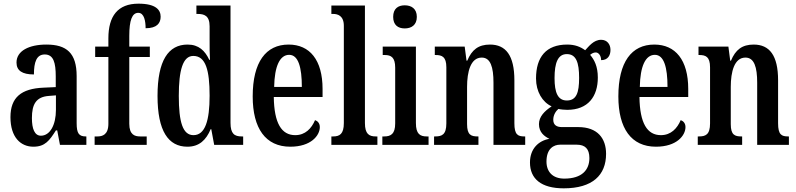

<svg xmlns="http://www.w3.org/2000/svg" viewBox="-20 -790 4343 1047"><path d="M162 10C226 10 250 -24 285 -79H292L307 0H451V-46H448C411 -46 398 -62 398 -118V-375C398 -501 343 -547 233 -547C139 -547 70 -513 70 -449C70 -405 101 -384 165 -384C165 -451 179 -493 224 -493C272 -493 284 -448 284 -373V-315L218 -312C96 -307 37 -259 37 -151C37 -41 93 10 162 10ZM203 -50C169 -50 154 -87 154 -146C154 -222 177 -262 247 -267L285 -270V-191C285 -109 253 -50 203 -50Z M496 0H780V-46H744C715 -46 685 -55 685 -115V-479H797V-536H685V-594C685 -679 700 -720 734 -720C767 -720 774 -673 774 -636C836 -636 856 -664 856 -699C856 -736 830 -770 735 -770C622 -770 571 -702 571 -581V-536H499V-479H571V-115C571 -55 538 -46 512 -46H496Z M1002 10C1066 10 1104 -26 1129 -86H1132L1148 0H1306V-46H1298C1259 -46 1237 -60 1237 -120V-760H1051V-714H1058C1093 -714 1123 -705 1123 -647V-572C1123 -534 1123 -495 1125 -464H1121C1098 -513 1064 -547 1003 -547C898 -547 839 -460 839 -267C839 -75 898 10 1002 10ZM1035 -53C977 -53 955 -123 955 -267C955 -407 977 -485 1034 -485C1102 -485 1123 -407 1123 -268C1123 -133 1099 -53 1035 -53Z M1563 10C1676 10 1724 -51 1724 -97C1724 -118 1712 -130 1698 -135C1679 -90 1645 -53 1590 -53C1515 -53 1475 -118 1473 -261H1739V-305C1739 -463 1669 -547 1554 -547C1430 -547 1358 -452 1358 -264C1358 -90 1428 10 1563 10ZM1626 -316H1475C1477 -429 1506 -491 1557 -491C1607 -491 1626 -422 1626 -316Z M1787 0H2038V-46H2029C1993 -46 1970 -59 1970 -119V-760H1787V-714H1797C1821 -714 1855 -705 1855 -649V-119C1855 -59 1832 -46 1797 -46H1787Z M2187 -635C2223 -635 2253 -653 2253 -698C2253 -743 2223 -761 2187 -761C2151 -761 2124 -743 2124 -698C2124 -653 2151 -635 2187 -635ZM2065 0H2317V-46H2307C2271 -46 2248 -59 2248 -119V-536H2067V-490H2078C2113 -490 2135 -477 2135 -421V-117C2135 -59 2111 -46 2075 -46H2065Z M2347 0H2589V-46H2585C2549 -46 2527 -54 2527 -113V-316C2527 -398 2546 -476 2607 -476C2655 -476 2671 -424 2671 -339V0H2844V-46H2840C2804 -46 2785 -55 2785 -118V-352C2785 -488 2738 -547 2652 -547C2589 -547 2553 -519 2528 -459H2524L2514 -536H2351V-490H2355C2390 -490 2414 -481 2414 -423V-117C2414 -55 2389 -46 2353 -46H2347Z M3054 237C3211 237 3285 165 3285 49C3285 -35 3239 -97 3133 -97H3044C3016 -97 2997 -108 2997 -137C2997 -164 3012 -185 3025 -196C3036 -193 3061 -191 3073 -191C3187 -191 3240 -264 3240 -367C3240 -428 3221 -464 3198 -491C3207 -498 3216 -504 3229 -504C3243 -504 3258 -488 3258 -462C3295 -462 3309 -488 3309 -518C3309 -548 3291 -573 3258 -573C3217 -573 3191 -537 3171 -516C3145 -535 3115 -547 3073 -547C2958 -547 2903 -479 2903 -362C2903 -290 2938 -233 2988 -210C2949 -184 2919 -154 2919 -113C2919 -68 2949 -46 2976 -33C2917 -23 2870 21 2870 96C2870 185 2931 237 3054 237ZM3071 -242C3022 -242 3004 -285 3004 -364C3004 -447 3022 -495 3071 -495C3122 -495 3138 -449 3138 -365C3138 -284 3123 -242 3071 -242ZM3057 184C2994 184 2960 147 2960 91C2960 20 3000 -1 3034 -1H3125C3170 -1 3194 21 3194 72C3194 136 3154 184 3057 184Z M3557 10C3670 10 3718 -51 3718 -97C3718 -118 3706 -130 3692 -135C3673 -90 3639 -53 3584 -53C3509 -53 3469 -118 3467 -261H3733V-305C3733 -463 3663 -547 3548 -547C3424 -547 3352 -452 3352 -264C3352 -90 3422 10 3557 10ZM3620 -316H3469C3471 -429 3500 -491 3551 -491C3601 -491 3620 -422 3620 -316Z M3785 0H4027V-46H4023C3987 -46 3965 -54 3965 -113V-316C3965 -398 3984 -476 4045 -476C4093 -476 4109 -424 4109 -339V0H4282V-46H4278C4242 -46 4223 -55 4223 -118V-352C4223 -488 4176 -547 4090 -547C4027 -547 3991 -519 3966 -459H3962L3952 -536H3789V-490H3793C3828 -490 3852 -481 3852 -423V-117C3852 -55 3827 -46 3791 -46H3785Z"/></svg>

Font: Noto Serif Sinhala ExtraCondensed SemiBold
Style: Regular
Weight: 600
Width: 2
Designer: Jelle Bosma - Monotype Design Team
Foundry: Monotype Imaging Inc.
Version: Version 2.007